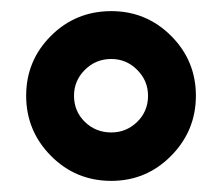

<svg xmlns="http://www.w3.org/2000/svg" viewBox="-20 -705 397 345"><path d="M180 -380Q116 -380 71.5 -425Q27 -470 27 -533Q27 -596 71.5 -640.5Q116 -685 180 -685Q243 -685 287.5 -640.5Q332 -596 332 -533Q332 -470 287.5 -425Q243 -380 180 -380ZM246 -533Q246 -560 226.5 -579.5Q207 -599 180 -599Q152 -599 132.5 -579.5Q113 -560 113 -533Q113 -505 132.5 -486Q152 -467 180 -467Q207 -467 226.5 -486Q246 -505 246 -533Z"/></svg>

Font: Railway
Style: Regular
Weight: 400
Version: 1.000